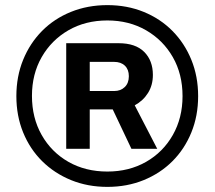

<svg xmlns="http://www.w3.org/2000/svg" viewBox="-20 -719 840 751"><path d="M400 12Q323 12 258 -14.5Q193 -41 145 -88.5Q97 -136 70.5 -201Q44 -266 44 -343Q44 -420 70.5 -485Q97 -550 144.5 -598Q192 -646 257.5 -672.5Q323 -699 400 -699Q477 -699 542 -672.5Q607 -646 654.5 -598Q702 -550 728.5 -485Q755 -420 755 -343Q755 -266 728.5 -201Q702 -136 654.5 -88.5Q607 -41 542 -14.5Q477 12 400 12ZM400 -48Q485 -48 551.5 -86Q618 -124 656 -191Q694 -258 694 -343Q694 -429 656 -495.5Q618 -562 551.5 -600.5Q485 -639 400 -639Q314 -639 247.5 -600.5Q181 -562 143 -495.5Q105 -429 105 -344Q105 -258 143 -191Q181 -124 247.5 -86Q314 -48 400 -48ZM239 -137V-550H444Q510 -550 544 -516Q578 -482 578 -426Q578 -386 559 -355.5Q540 -325 507 -307L595 -137H494L421 -291H331V-137ZM331 -363H427Q452 -363 468 -378.5Q484 -394 484 -421Q484 -447 468.5 -462Q453 -477 426 -477H331Z"/></svg>

Font: Archivo SemiExpanded
Style: Bold
Weight: 700
Width: 6
Designer: Hector Gatti
Foundry: Omnibus-Type
Version: Version 2.001